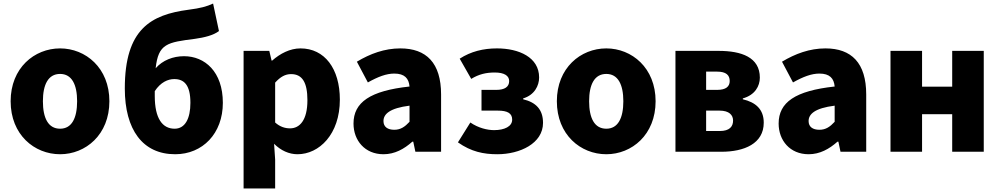

<svg xmlns="http://www.w3.org/2000/svg" viewBox="-20 -856 5641 1083"><path d="M319 14C463 14 597 -96 597 -285C597 -473 463 -583 319 -583C174 -583 40 -473 40 -285C40 -96 174 14 319 14ZM319 -130C252 -130 222 -190 222 -285C222 -379 252 -439 319 -439C385 -439 415 -379 415 -285C415 -190 385 -130 319 -130Z M968 14C1123 14 1237 -103 1237 -276C1237 -452 1135 -539 1018 -539C956 -539 897 -516 858 -471C873 -610 923 -617 1080 -637C1131 -644 1185 -657 1215 -681L1182 -836C1145 -819 1112 -810 1043 -801C832 -773 684 -693 684 -357C684 -124 785 14 968 14ZM853 -342C886 -392 927 -410 963 -410C1019 -410 1054 -376 1054 -276C1054 -187 1024 -130 965 -130C896 -130 853 -188 853 -314Z M1354 207H1532V44L1526 -45C1564 -7 1610 14 1658 14C1780 14 1897 -98 1897 -294C1897 -469 1811 -583 1675 -583C1616 -583 1560 -554 1515 -514H1512L1499 -569H1354ZM1616 -132C1589 -132 1560 -140 1532 -165V-390C1562 -423 1589 -438 1622 -438C1685 -438 1714 -391 1714 -291C1714 -177 1670 -132 1616 -132Z M2143 14C2206 14 2259 -15 2306 -57H2311L2323 0H2468V-323C2468 -501 2385 -583 2238 -583C2149 -583 2068 -553 1993 -508L2055 -391C2112 -423 2159 -441 2204 -441C2262 -441 2286 -414 2290 -368C2068 -344 1974 -279 1974 -159C1974 -64 2038 14 2143 14ZM2204 -124C2167 -124 2143 -140 2143 -173C2143 -213 2179 -246 2290 -260V-169C2264 -141 2240 -124 2204 -124Z M2785 14C2913 14 3043 -47 3043 -163C3043 -239 3002 -279 2931 -296V-301C2995 -320 3021 -373 3021 -419C3021 -533 2907 -583 2783 -583C2707 -583 2636 -566 2573 -525L2638 -411C2682 -438 2723 -447 2771 -447C2824 -447 2852 -429 2852 -399C2852 -366 2827 -349 2779 -349H2696V-232H2788C2843 -232 2869 -217 2869 -181C2869 -143 2826 -122 2767 -122C2729 -122 2678 -134 2633 -165L2563 -53C2638 0 2708 14 2785 14Z M3400 14C3544 14 3678 -96 3678 -285C3678 -473 3544 -583 3400 -583C3255 -583 3121 -473 3121 -285C3121 -96 3255 14 3400 14ZM3400 -130C3333 -130 3303 -190 3303 -285C3303 -379 3333 -439 3400 -439C3466 -439 3496 -379 3496 -285C3496 -190 3466 -130 3400 -130Z M3790 0H4049C4178 0 4288 -46 4288 -164C4288 -240 4242 -279 4170 -296V-301C4239 -320 4266 -371 4266 -418C4266 -533 4162 -569 4034 -569H3790ZM3963 -349V-452H4025C4076 -452 4096 -432 4096 -399C4096 -368 4075 -349 4025 -349ZM3963 -117V-232H4039C4093 -232 4115 -207 4115 -176C4115 -142 4095 -117 4040 -117Z M4541 14C4604 14 4657 -15 4704 -57H4709L4721 0H4866V-323C4866 -501 4783 -583 4636 -583C4547 -583 4466 -553 4391 -508L4453 -391C4510 -423 4557 -441 4602 -441C4660 -441 4684 -414 4688 -368C4466 -344 4372 -279 4372 -159C4372 -64 4436 14 4541 14ZM4602 -124C4565 -124 4541 -140 4541 -173C4541 -213 4577 -246 4688 -260V-169C4662 -141 4638 -124 4602 -124Z M5003 0H5181V-212H5351V0H5529V-569H5351V-367H5181V-569H5003Z"/></svg>

Font: Noto Sans CJK TC Black
Style: Regular
Weight: 900
Designer: Ryoko NISHIZUKA 西塚涼子 (kana, bopomofo & ideographs); Paul D. Hunt (Latin, Greek & Cyrillic); Sandoll Communications 산돌커뮤니
Foundry: Adobe
Version: Version 2.004;hotconv 1.0.118;makeotfexe 2.5.65603